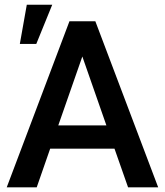

<svg xmlns="http://www.w3.org/2000/svg" viewBox="-20 -802 706 822"><path d="M8.8 0ZM470.2 -165.5H194.8L137.2 0H8.8L277.3 -710.9H388.2L657.2 0H528.3ZM229.5 -265.1H435.5L332.5 -560.1ZM94.7 -781.7H203.6L135.3 -613.8H64.9Z"/></svg>

Font: Roboto Medium
Style: Regular
Weight: 500
Designer: Google
Version: Version 2.134; 2016; ttfautohint (v1.6)